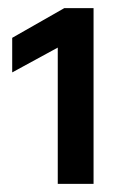

<svg xmlns="http://www.w3.org/2000/svg" viewBox="-20 -844 308 472"><path d="M210 -392H122V-727L10 -666V-751L138 -824H210Z"/></svg>

Font: Hind Madurai SemiBold
Style: Regular
Weight: 600
Designer: Jyotish Sonowal
Foundry: Indian Type Foundry
Version: Version 1.001;PS 1.0;hotconv 1.0.86;makeotf.lib2.5.63406; tt